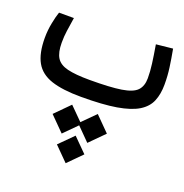

<svg xmlns="http://www.w3.org/2000/svg" viewBox="-119 -448 823 860"><g transform="rotate(20 293.0 -18.5)"><path d="M248.5 2.4Q159.7 2.4 106.2 -15.4Q52.7 -33.2 29.1 -75.4Q5.4 -117.7 5.4 -190.9Q5.4 -227.1 12.5 -262.5Q19.5 -297.9 26.9 -318.4H97.7Q91.8 -280.3 87.9 -253.4Q84 -226.6 84 -196.3Q84 -149.9 99.4 -125.2Q114.7 -100.6 152.8 -91.3Q190.9 -82 258.3 -82Q356 -82 408.4 -90.3Q460.9 -98.6 481 -119.6Q501 -140.6 501 -178.2Q501 -210.9 496.3 -246.3Q491.7 -281.7 482.9 -333.5L562 -341.8Q570.8 -293.9 575.9 -256.6Q581.1 -219.2 581.1 -177.2Q581.1 -131.8 567.1 -97.9Q553.2 -64 517.1 -41.7Q481 -19.5 416 -8.5Q351.1 2.4 248.5 2.4ZM345.2 48.8 413.6 117.7 345.2 186.5 284.2 125 223.1 186.5 154.8 117.7 223.1 48.8 284.2 109.9ZM285.2 173.8 350.6 239.3 285.2 305.2 219.7 239.3Z"/></g></svg>

Font: Cascadia Mono NF SemiLight
Style: Regular
Weight: 350
Monospace: yes
Designer: Aaron Bell
Foundry: Saja Typeworks
Version: Version 2404.023; ttfautohint (v1.8.4)